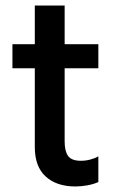

<svg xmlns="http://www.w3.org/2000/svg" viewBox="-20 -662 424 695"><path d="M253 13Q185 13 145.5 -23Q106 -59 106 -129V-415H25V-502H106V-642H214V-502H336V-415H214V-150Q214 -115 226.5 -97.5Q239 -80 273 -80Q290 -80 307 -84.5Q324 -89 336 -96V-3Q318 5 295.5 9Q273 13 253 13Z"/></svg>

Font: Maven Pro Medium
Style: Regular
Weight: 500
Designer: Joe Prince
Foundry: Joe Prince
Version: Version 2.103